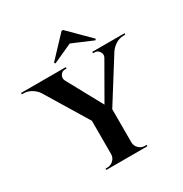

<svg xmlns="http://www.w3.org/2000/svg" viewBox="-236 -1072 1175 1230"><g transform="rotate(-30 351.5 -457.5)"><path d="M392.6 -915 248.5 -762.2 254.9 -753.9 397.5 -818.8 550.3 -753.9 557.1 -762.2 403.8 -915ZM495.6 -700.2H734.4V-689.9H720.2Q690.4 -689.9 663.3 -673.1Q636.2 -656.2 619.6 -631.3L422.9 -317.9V-72.8Q423.3 -46.9 441.9 -28.3Q460.4 -9.8 486.8 -9.8H499.5V0H195.8V-9.8H208.5Q234.4 -9.8 253.4 -28.1Q272.5 -46.4 272.9 -72.3V-318.8L82.5 -632.8Q66.9 -656.7 39.6 -673.3Q12.2 -689.9 -17.1 -689.9H-30.8V-700.2H299.8V-689.9H287.1Q265.1 -689.9 253.4 -669.7Q241.7 -649.4 252.4 -628.4L394.5 -368.2L543.5 -627.9Q555.2 -648.4 542.5 -669.2Q529.8 -689.9 508.3 -689.9H495.6Z"/></g></svg>

Font: Cinzel Decorative Bold
Style: Regular
Weight: 700
Designer: Natanael Gama
Version: Version 1.001;PS 001.001;hotconv 1.0.56;makeotf.lib2.0.21325